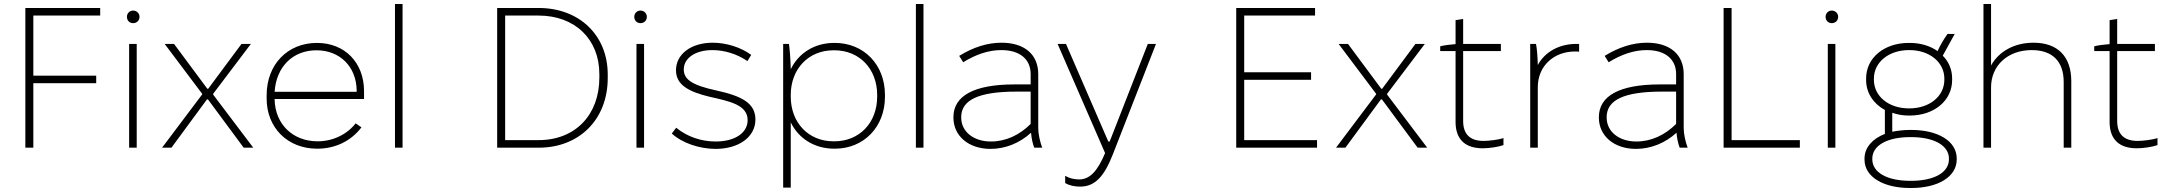

<svg xmlns="http://www.w3.org/2000/svg" viewBox="-20 -740 10871 962"><path d="M107 0H147V-323H462V-361H147V-662H482V-700H107Z M647 -624C665 -624 679 -637 679 -656C679 -673 665 -687 647 -687C629 -687 616 -673 616 -656C616 -637 629 -624 647 -624ZM627 0H665V-520H627Z M792 0H839L1017 -242H1022L1201 0H1249L1048 -266V-270L1237 -520H1190L1023 -295H1019L852 -520H805L993 -270V-267Z M1569 5H1570C1658 5 1738 -32 1791 -102L1762 -122C1719 -67 1649 -32 1572 -32H1571C1447 -32 1359 -118 1356 -240V-244H1804V-283C1804 -426 1708 -525 1568 -525C1421 -525 1316 -417 1316 -263V-246C1316 -100 1421 5 1569 5ZM1356 -280C1364 -405 1447 -488 1565 -488H1566C1683 -488 1765 -406 1767 -288V-280Z M1959 0H1997V-720H1959Z M2471 0H2679C2883 0 3025 -142 3025 -349V-367C3025 -562 2884 -700 2679 -700H2471ZM2511 -38V-662H2679C2860 -662 2983 -544 2983 -369V-351C2983 -165 2863 -38 2679 -38Z M3189 -624C3207 -624 3221 -637 3221 -656C3221 -673 3207 -687 3189 -687C3171 -687 3158 -673 3158 -656C3158 -637 3171 -624 3189 -624ZM3169 0H3207V-520H3169Z M3566 6C3682 6 3765 -54 3765 -141C3765 -224 3696 -259 3568 -287C3448 -313 3406 -342 3406 -392C3406 -449 3464 -489 3549 -489C3609 -489 3672 -470 3725 -434L3744 -465C3692 -503 3619 -526 3551 -526C3443 -526 3367 -469 3367 -388C3367 -314 3432 -280 3536 -255C3632 -233 3726 -216 3726 -138C3726 -74 3662 -31 3566 -31C3493 -31 3423 -55 3368 -100L3346 -71C3398 -23 3485 6 3566 6Z M3904 200H3942V-127C3981 -46 4061 5 4160 5H4163C4308 5 4414 -104 4414 -255V-265C4414 -416 4308 -525 4163 -525H4160C4061 -525 3981 -474 3942 -393C3941 -442 3937 -492 3933 -520H3904ZM4156 -32C4031 -32 3942 -125 3942 -256V-264C3942 -395 4031 -488 4156 -488H4161C4286 -488 4375 -395 4375 -264V-256C4375 -125 4286 -32 4161 -32Z M4569 0H4607V-720H4569Z M4943 6C5016 6 5088 -22 5146 -75C5148 -48 5154 -20 5162 0H5202C5191 -28 5182 -69 5182 -98V-369C5182 -467 5113 -526 4998 -526C4926 -526 4856 -503 4786 -460L4806 -428C4870 -468 4935 -489 4996 -489H4997C5089 -489 5144 -444 5144 -369V-317H5062C4861 -317 4757 -260 4757 -153V-151C4757 -59 4833 6 4943 6ZM4945 -31C4857 -31 4796 -81 4796 -151V-153C4796 -240 4885 -281 5073 -281H5144V-119C5088 -63 5019 -31 4945 -31Z M5392 195C5467 195 5513 143 5556 33L5772 -520H5731L5540 -31H5533L5321 -520H5279L5517 27C5479 117 5441 159 5387 159C5361 159 5338 153 5317 141V177C5338 190 5366 195 5392 195Z M6174 0H6579V-38H6214V-340H6549V-378H6214V-662H6569V-700H6174Z M6674 0H6721L6899 -242H6904L7083 0H7131L6930 -266V-270L7119 -520H7072L6905 -295H6901L6734 -520H6687L6875 -270V-267Z M7409 3C7443 3 7488 -4 7513 -13V-48C7488 -40 7442 -34 7413 -34C7347 -34 7311 -66 7311 -134V-484H7500V-520H7311V-645L7273 -639V-519C7246 -517 7214 -513 7196 -508V-484H7273V-129C7273 -40 7323 3 7409 3Z M7647 0H7685V-303C7685 -411 7767 -482 7871 -482C7876 -482 7888 -482 7892 -481V-520H7877C7793 -520 7720 -480 7685 -414C7684 -455 7681 -496 7676 -520H7647Z M8177 6C8250 6 8322 -22 8380 -75C8382 -48 8388 -20 8396 0H8436C8425 -28 8416 -69 8416 -98V-369C8416 -467 8347 -526 8232 -526C8160 -526 8090 -503 8020 -460L8040 -428C8104 -468 8169 -489 8230 -489H8231C8323 -489 8378 -444 8378 -369V-317H8296C8095 -317 7991 -260 7991 -153V-151C7991 -59 8067 6 8177 6ZM8179 -31C8091 -31 8030 -81 8030 -151V-153C8030 -240 8119 -281 8307 -281H8378V-119C8322 -63 8253 -31 8179 -31Z M8616 0H8998V-38H8656V-700H8616Z M9158 -624C9176 -624 9190 -637 9190 -656C9190 -673 9176 -687 9158 -687C9140 -687 9127 -673 9127 -656C9127 -637 9140 -624 9158 -624ZM9138 0H9176V-520H9138Z M9330 -339C9330 -274 9367 -220 9424 -189V-69C9364 -46 9322 -2 9322 54V60C9322 146 9416 202 9550 202H9556C9690 202 9784 146 9784 59V54C9784 -33 9690 -89 9556 -89H9550C9518 -89 9487 -85 9461 -80V-175C9486 -166 9514 -161 9544 -161H9548C9671 -161 9761 -236 9761 -339V-347C9761 -392 9744 -431 9714 -461L9774 -570H9738C9716 -539 9702 -514 9688 -484C9651 -510 9603 -525 9548 -525H9544C9420 -525 9330 -450 9330 -347ZM9369 -346C9369 -428 9443 -489 9545 -489H9547C9648 -489 9722 -428 9722 -346V-340C9722 -258 9648 -197 9547 -197H9544C9443 -197 9369 -258 9369 -340ZM9361 55C9361 -12 9437 -53 9551 -53H9555C9669 -53 9745 -12 9745 55V58C9745 125 9670 166 9555 166H9551C9437 166 9361 125 9361 58Z M9918 0H9956V-302C9956 -412 10040 -489 10160 -489C10264 -489 10320 -432 10320 -329V0H10358V-333C10358 -457 10290 -526 10169 -526C10072 -526 9995 -482 9956 -412V-720H9918Z M10686 3C10720 3 10765 -4 10790 -13V-48C10765 -40 10719 -34 10690 -34C10624 -34 10588 -66 10588 -134V-484H10777V-520H10588V-645L10550 -639V-519C10523 -517 10491 -513 10473 -508V-484H10550V-129C10550 -40 10600 3 10686 3Z"/></svg>

Font: Fixel Display ExtraLight
Style: Regular
Weight: 200
Designer: AlfaBravo + MacPaw
Foundry: Kyrylo Tkachov, Marchela Mozhyna, Serhii Makarenko, Maria Weinstein, Zakhar Kryvoshyya
Version: Version 1.211